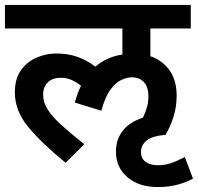

<svg xmlns="http://www.w3.org/2000/svg" viewBox="-20 -642 799 775"><path d="M448 -30Q448 -78 475 -113.5Q502 -149 557 -167Q567 -188 573 -208.5Q579 -229 579 -252Q579 -292 560.5 -311Q542 -330 512 -330Q493 -330 470 -319.5Q447 -309 425.5 -279.5Q404 -250 389 -195L282 -228Q292 -265 307 -296Q289 -310 269.5 -319Q250 -328 226 -328Q191 -328 172.5 -309Q154 -290 154 -261Q154 -230 171.5 -201.5Q189 -173 225.5 -139.5Q262 -106 320 -60L245 15Q147 -65 93.5 -130Q40 -195 40 -269Q40 -326 66 -360.5Q92 -395 130 -410.5Q168 -426 206 -426Q254 -426 291.5 -413Q329 -400 365 -373Q410 -412 474 -422V-527H0V-622H750V-527H587V-415Q633 -400 663 -360Q693 -320 693 -255Q693 -212 681 -173Q669 -134 649 -99V-98Q594 -93 571.5 -74.5Q549 -56 549 -29Q549 -2 568 11.5Q587 25 617 25Q643 25 667 17.5Q691 10 726 -8L759 79Q733 93 698 103Q663 113 616 113Q541 113 494.5 73.5Q448 34 448 -30Z"/></svg>

Font: Noto Sans Devanagari UI SemiBold
Style: Regular
Weight: 600
Designer: Jelle Bosma - Monotype Design Team
Foundry: Monotype Imaging Inc.
Version: Version 2.003; ttfautohint (v1.8.4.7-5d5b)